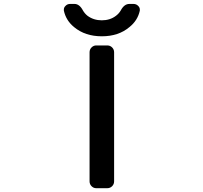

<svg xmlns="http://www.w3.org/2000/svg" viewBox="-20 -987 1040 985"><path d="M473.6 -21.5Q460 -21.5 449.7 -31.7Q439.5 -42 439.5 -56.6V-718.8Q439.5 -733.4 449.7 -743.7Q460 -753.9 473.6 -753.9H530.3Q544.9 -753.9 555.2 -743.7Q565.4 -733.4 565.4 -718.8V-56.6Q565.4 -42 555.2 -31.7Q544.9 -21.5 530.3 -21.5ZM307.6 -932.6Q307.6 -935.5 307.6 -938.5Q307.6 -948.2 315.4 -956.1Q325.2 -966.8 338.9 -966.8H362.3Q387.7 -966.8 405.3 -933.6Q414.1 -918 428.7 -906.2Q460 -882.8 502.4 -882.8Q544.9 -882.8 575.2 -906.2Q590.8 -918 599.6 -933.6Q617.2 -966.8 643.6 -966.8H665Q679.7 -966.8 689.5 -956.1Q697.3 -948.2 697.3 -938.5Q697.3 -935.5 697.3 -932.6Q686.5 -881.8 643.6 -847.7Q587.9 -800.8 502.4 -800.8Q417 -800.8 360.4 -847.7Q318.4 -881.8 307.6 -932.6Z"/></svg>

Font: Gen Jyuu Gothic L Monospace Medium
Style: Regular
Weight: 500
Designer: [Source Han Sans]
Ryoko NISHIZUKA  (kana & ideographs); Paul D. Hunt (Latin, Greek & Cyrillic); Wenlong ZHANG  (bopomofo
Version: Version 1.002.20150607